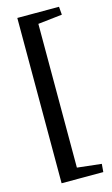

<svg xmlns="http://www.w3.org/2000/svg" viewBox="-112 -648 466 797"><g transform="rotate(-15 120.5 -249.0)"><path d="M49.3 106.4V-604H127.4V106.4ZM49.3 106.4 57.1 52.2 231.4 71.8 228.5 106.4ZM57.1 -549.8 49.3 -604H228.5L231.4 -569.3Z"/></g></svg>

Font: Markazi Text Medium
Style: Regular
Weight: 500
Designer: Borna Izadpanah (Arabic designer), Fiona Ross (Arabic design director) and Florian Runge (Latin designer)
Foundry: Borna Izadpanah and Florian Runge
Version: Version 1.001